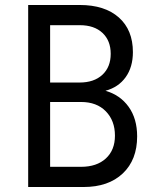

<svg xmlns="http://www.w3.org/2000/svg" viewBox="-20 -750 640 770"><path d="M93 0V-730H300Q400 -730 456.5 -680Q513 -630 513 -541Q513 -481 484 -440.5Q455 -400 403 -386Q462 -369 496 -321.5Q530 -274 530 -203Q530 -109 472.5 -54.5Q415 0 315 0ZM181 -419H299Q357 -419 390.5 -450Q424 -481 424 -534Q424 -587 391 -618Q358 -649 300 -649H181ZM181 -81H305Q368 -81 404.5 -114.5Q441 -148 441 -206Q441 -266 404.5 -303.5Q368 -341 305 -341H181Z"/></svg>

Font: Liga JetBrainsMono Nerd Font
Style: Regular
Weight: 400
Designer: Philipp Nurullin, Konstantin Bulenkov
Foundry: JetBrains
Version: Version 2.225; ttfautohint (v1.8.3)